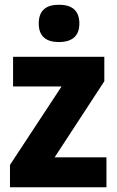

<svg xmlns="http://www.w3.org/2000/svg" viewBox="-20 -881 492 808"><path d="M228 -861C177 -861 143 -840 143 -782C143 -725 178 -704 228 -704C278 -704 314 -725 314 -782C314 -840 279 -861 228 -861ZM428 -93V-219H210L419 -539V-642H35V-517H239L22 -187V-93Z"/></svg>

Font: Noto Sans Kannada UI SemiCondensed ExtraBold
Style: Regular
Weight: 800
Width: 4
Designer: Jelle Bosma - Monotype Design Team
Foundry: Monotype Imaging Inc.
Version: Version 2.005